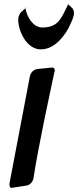

<svg xmlns="http://www.w3.org/2000/svg" viewBox="-20 -908 378 929"><path d="M68 -811C70 -750 113 -669 177 -669C232 -669 278 -712 311 -771L319 -788C328 -806 338 -830 338 -844C338 -850 337 -862 328 -870L323 -875C322 -876 321 -877 321 -877L315 -882C315 -883 314 -883 313 -884C311 -886 309 -887 309 -888C309 -887 308 -884 306 -880L307 -881L286 -839C264 -797 240 -775 185 -775C138 -775 111 -829 104 -863L105 -862C104 -865 104 -867 104 -868C106 -871 108 -872 108 -872C105 -872 104 -871 104 -869V-868L96 -862C94 -860 92 -859 90 -856L83 -850C73 -840 68 -827 68 -811ZM162 -574C143 -572 128 -558 124 -536L26 -21C26 -19 26 -16 26 -13C26 -5 29 1 36 1C37 1 39 1 42 0L108 -10C127 -13 141 -30 143 -52C166 -202 221 -455 243 -558C244 -561 245 -565 245 -568C245 -575 241 -581 233 -581H228Z"/></svg>

Font: Bangerz
Style: Regular
Weight: 400
Designer: vernon adams
Foundry: Vernon Adams
Version: Version 2.10;December 28, 2023;FontCreator 13.0.0.2683 64-bi